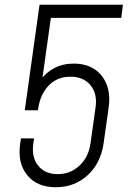

<svg xmlns="http://www.w3.org/2000/svg" viewBox="-20 -770 536 806"><path d="M214 16Q135.5 16 94 -35Q52.5 -86 65 -169L68 -189H123L120 -169Q111.5 -110.5 140 -74.8Q168.5 -39 222 -39Q275.5 -39 313.8 -74.8Q352 -110.5 360 -169L381 -318Q389.5 -376.5 360 -412.2Q330.5 -448 275.5 -448Q221.5 -448 186.2 -412.8Q151 -377.5 141 -319L139 -307H84L146 -750H496L489 -695H169L197 -720L155 -420L148 -431Q172 -465.5 208 -484.2Q244 -503 289.5 -503Q340.5 -503 376 -480Q411.5 -457 427.8 -415.2Q444 -373.5 436 -318L415 -169Q403.5 -86 348.5 -35Q293.5 16 214 16Z"/></svg>

Font: Mohave Light
Style: Italic
Weight: 300
Italic angle: -8°
Designer: Gumpita Rahayu
Foundry: Tokotype
Version: Version 2.003